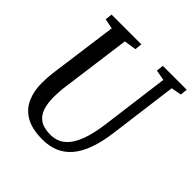

<svg xmlns="http://www.w3.org/2000/svg" viewBox="-198 -893 1053 1053"><g transform="rotate(45 328.0 -366.5)"><path d="M592 -690.5 540.5 -295.5Q530 -213.5 508.8 -155.2Q487.5 -97 456 -60.8Q424.5 -24.5 382.8 -7.2Q341 10 289.5 10Q207.5 10 159 -18.5Q110.5 -47 89 -96Q67.5 -145 67.5 -207Q67.5 -228.5 68.8 -247.2Q70 -266 72 -284.5L127 -690.5L68.5 -701.5L73 -743H304L299.5 -701.5L228.5 -690.5L174.5 -288Q171 -264 169.5 -241.2Q168 -218.5 168 -197.5Q168 -151.5 179.5 -115.8Q191 -80 220 -59.8Q249 -39.5 301 -39.5Q351.5 -39.5 386.2 -68.5Q421 -97.5 442.8 -154.5Q464.5 -211.5 475.5 -295.5L527 -690.5L466 -701.5L470.5 -743H656L651.5 -701.5Z"/></g></svg>

Font: Merriweather 24pt SemiCondensed
Style: Italic
Weight: 400
Width: 4
Italic angle: -7.8°
Designer: Eben Sorkin
Foundry: Eben Sorkin
Version: Version 2.101